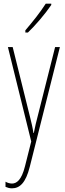

<svg xmlns="http://www.w3.org/2000/svg" viewBox="-20 -783 356 1045"><path d="M259 -756V-763H229C195 -711 163 -671 118 -618V-606H132C171 -643 226 -707 259 -756ZM23 -527 150 -13 116 122C97 198 70 216 45 216C34 216 20 212 10 206V234C22 239 32 242 45 242C87 242 120 213 142 125L306 -527H280L183 -142C177 -120 172 -99 164 -59H162C159 -73 161 -76 145 -140L49 -527Z"/></svg>

Font: Noto Sans Ethiopic ExtraCondensed Thin
Style: Regular
Weight: 100
Width: 2
Designer: Monotype Design Team
Foundry: Monotype Imaging Inc.
Version: Version 2.102